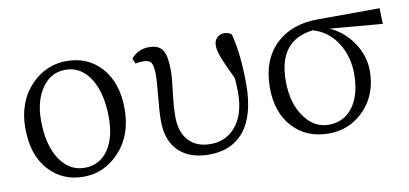

<svg xmlns="http://www.w3.org/2000/svg" viewBox="-57 -702 1898 890"><g transform="rotate(-10 892.5 -257.0)"><path d="M275 14Q178 14 115 -53Q47 -125 47 -254Q47 -379 123 -457Q193 -528 289 -528Q387 -528 450 -460Q516 -387 516 -264Q516 -136 440 -58Q371 14 275 14ZM287 -26Q359 -26 400 -87Q437 -144 437 -234Q437 -352 393 -421Q349 -489 277 -489Q206 -489 165 -427Q125 -369 125 -278Q125 -158 173 -89Q217 -26 287 -26Z M866 14Q777 14 726 -33Q672 -83 672 -179Q672 -225 680 -303Q686 -363 686 -391Q686 -434 677 -449Q668 -465 638 -465Q624 -465 602 -461L592 -486Q625 -525 677 -525Q723 -525 741 -496Q758 -468 758 -400Q758 -367 750 -306Q741 -234 741 -187Q741 -112 779 -72Q816 -33 881 -33Q955 -33 1000 -88Q1047 -145 1047 -247Q1047 -275 1044 -314Q1006 -393 994 -427Q983 -457 983 -478Q983 -501 996.5 -514.5Q1010 -528 1031 -528Q1054 -528 1066 -515Q1091 -416 1091 -277Q1091 -129 1028 -54Q970 14 866 14Z M1429 14Q1324 14 1260 -56Q1196 -126 1196 -242Q1196 -372 1273 -446Q1347 -516 1471 -516L1761 -517L1763 -443L1517 -464Q1584 -433 1625 -371Q1666 -309 1666 -239Q1666 -129 1597 -57Q1529 14 1429 14ZM1435 -26Q1505 -26 1547 -79Q1592 -136 1592 -239Q1592 -317 1554 -380Q1512 -449 1438 -470Q1274 -451 1274 -260Q1274 -153 1323 -88Q1368 -26 1435 -26Z"/></g></svg>

Font: Cactus Classical Serif
Style: Regular
Weight: 400
Designer: Henry Chan (via Glyphwiki)、田海東、宇文滿月
Foundry: Moonlit Owen
Version: Version 1.000